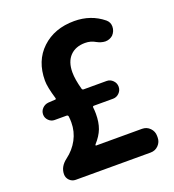

<svg xmlns="http://www.w3.org/2000/svg" viewBox="-134 -839 856 943"><g transform="rotate(-20 294.5 -367.5)"><path d="M251 -129.9Q250 -127.9 250 -126Q250 -124 252 -124H492.2Q516.6 -124 533.2 -106.9Q549.8 -89.8 549.8 -66.4V-57.6Q549.8 -34.2 533.2 -17.1Q516.6 0 492.2 0H100.6Q82 0 68.8 -13.2Q55.7 -26.4 55.7 -44.9Q55.7 -85 94.2 -113.8Q132.8 -142.6 154.8 -183.6Q176.8 -224.6 176.8 -272.5Q176.8 -290 174.8 -304.7Q172.9 -311.5 166 -311.5H103.5Q85.9 -311.5 72.8 -324.7Q59.6 -337.9 59.6 -355.5Q59.6 -374 72.3 -387.2Q85 -400.4 103.5 -402.3L135.7 -404.3H139.6Q142.6 -404.3 144 -406.2Q145.5 -408.2 144.5 -411.1Q125 -475.6 125 -508.8Q125 -612.3 190.4 -673.8Q255.9 -735.4 359.4 -735.4Q446.3 -735.4 509.8 -683.6Q527.3 -668.9 527.3 -646.5Q527.3 -622.1 509.8 -603.5Q492.2 -588.9 470.7 -588.9Q470.7 -588.9 469.7 -588.9Q448.2 -589.8 426.8 -601.6Q402.3 -616.2 373 -616.2Q323.2 -616.2 294.4 -586.4Q265.6 -556.6 265.6 -501Q265.6 -464.8 280.3 -411.1Q282.2 -404.3 289.1 -404.3H409.2Q427.7 -404.3 441.4 -390.6Q455.1 -377 455.1 -357.9Q455.1 -338.9 441.4 -325.2Q427.7 -311.5 409.2 -311.5H309.6Q301.8 -311.5 302.7 -304.7Q304.7 -288.1 304.7 -271.5Q304.7 -226.6 292.5 -194.3Q280.3 -162.1 251 -129.9Z"/></g></svg>

Font: Gen Jyuu Gothic Bold
Style: Bold
Weight: 700
Designer: [Source Han Sans]
Ryoko NISHIZUKA  (kana & ideographs); Paul D. Hunt (Latin, Greek & Cyrillic); Wenlong ZHANG  (bopomofo
Version: Version 1.002.20150607